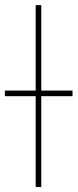

<svg xmlns="http://www.w3.org/2000/svg" viewBox="-46 -748 311 768"><path d="M119.1 -727.5V0H96.7V-727.5ZM-26.4 -363.3V-385.7H244.1V-363.3Z"/></svg>

Font: Inter Tight Thin
Style: Regular
Weight: 250
Designer: Rasmus Andersson
Foundry: rsms
Version: Version 3.004